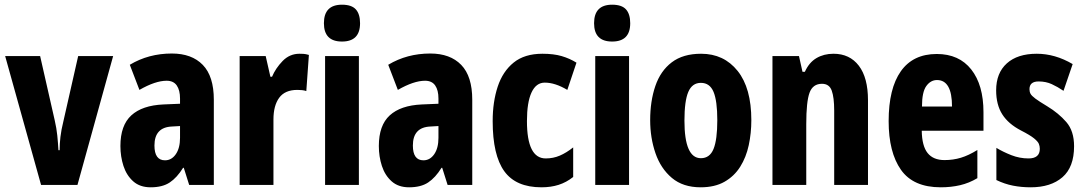

<svg xmlns="http://www.w3.org/2000/svg" viewBox="-20 -788 4619 818"><path d="M155 0 2 -549H151L213 -276Q221 -241 224 -211.5Q227 -182 229 -148H234Q234 -175 237.5 -205Q241 -235 250 -271L313 -549H462L310 0Z M712 -560Q797 -560 844 -511.5Q891 -463 891 -363V0H786L763 -73H760Q734 -31 703 -10.5Q672 10 622 10Q576 10 547.5 -15.5Q519 -41 506 -81Q493 -121 493 -166Q493 -254 539.5 -296.5Q586 -339 676 -343L747 -346V-368Q747 -404 733 -424Q719 -444 690 -444Q642 -444 574 -405L533 -512Q613 -560 712 -560ZM713 -249Q638 -246 638 -168Q638 -105 683 -105Q711 -105 729 -131Q747 -157 747 -201V-251Z M1256 -559Q1264 -559 1273 -558.5Q1282 -558 1296 -554L1285 -400Q1277 -403 1266.5 -404Q1256 -405 1247 -405Q1194 -405 1169.5 -371.5Q1145 -338 1145 -279V0H1001V-549H1112L1132 -461H1139Q1154 -497 1184 -528Q1214 -559 1256 -559Z M1437 -768Q1478 -768 1496 -748Q1514 -728 1514 -689Q1514 -611 1437 -611Q1360 -611 1360 -689Q1360 -768 1437 -768ZM1509 -549V0H1365V-549Z M1813 -560Q1898 -560 1945 -511.5Q1992 -463 1992 -363V0H1887L1864 -73H1861Q1835 -31 1804 -10.5Q1773 10 1723 10Q1677 10 1648.5 -15.5Q1620 -41 1607 -81Q1594 -121 1594 -166Q1594 -254 1640.5 -296.5Q1687 -339 1777 -343L1848 -346V-368Q1848 -404 1834 -424Q1820 -444 1791 -444Q1743 -444 1675 -405L1634 -512Q1714 -560 1813 -560ZM1814 -249Q1739 -246 1739 -168Q1739 -105 1784 -105Q1812 -105 1830 -131Q1848 -157 1848 -201V-251Z M2287 10Q2178 10 2128.5 -58.5Q2079 -127 2079 -272Q2079 -354 2100.5 -419Q2122 -484 2168.5 -521.5Q2215 -559 2291 -559Q2339 -559 2373 -549Q2407 -539 2436 -521L2397 -405Q2345 -436 2301 -436Q2264 -436 2244.5 -394Q2225 -352 2225 -272Q2225 -113 2305 -113Q2337 -113 2365 -125Q2393 -137 2422 -160V-34Q2393 -11 2360 -0.5Q2327 10 2287 10Z M2588 -768Q2629 -768 2647 -748Q2665 -728 2665 -689Q2665 -611 2588 -611Q2511 -611 2511 -689Q2511 -768 2588 -768ZM2660 -549V0H2516V-549Z M3181 -276Q3181 -221 3170 -169.5Q3159 -118 3133.5 -77.5Q3108 -37 3066.5 -13.5Q3025 10 2965 10Q2890 10 2842.5 -30Q2795 -70 2772.5 -135.5Q2750 -201 2750 -276Q2750 -357 2772 -421.5Q2794 -486 2842 -522.5Q2890 -559 2967 -559Q3064 -559 3122.5 -486Q3181 -413 3181 -276ZM2896 -274Q2896 -114 2966 -114Q3004 -114 3020 -153.5Q3036 -193 3036 -276Q3036 -358 3020 -396.5Q3004 -435 2966 -435Q2929 -435 2912.5 -396.5Q2896 -358 2896 -274Z M3531 -559Q3600 -559 3639 -508Q3678 -457 3678 -361V0H3534V-317Q3534 -373 3523.5 -402Q3513 -431 3482 -431Q3443 -431 3429 -393Q3415 -355 3415 -259V0H3271V-549H3384L3399 -482H3409Q3427 -522 3458.5 -540.5Q3490 -559 3531 -559Z M3971 -558Q4066 -558 4118 -492Q4170 -426 4170 -310V-231H3907Q3908 -166 3932 -136Q3956 -106 4004 -106Q4041 -106 4074 -116Q4107 -126 4144 -149V-29Q4109 -8 4070.5 1Q4032 10 3988 10Q3871 10 3818.5 -64.5Q3766 -139 3766 -272Q3766 -411 3818 -484.5Q3870 -558 3971 -558ZM3972 -447Q3945 -447 3926.5 -421.5Q3908 -396 3908 -334H4036Q4036 -447 3972 -447Z M4556 -165Q4556 -76 4506.5 -33Q4457 10 4371 10Q4332 10 4296 3Q4260 -4 4225 -21V-158Q4253 -141 4288.5 -127Q4324 -113 4362 -113Q4410 -113 4410 -154Q4410 -165 4406 -175Q4402 -185 4385.5 -198.5Q4369 -212 4330 -232Q4276 -260 4250 -301Q4224 -342 4224 -403Q4224 -477 4269.5 -518Q4315 -559 4397 -559Q4475 -559 4550 -515L4511 -401Q4486 -418 4461 -429.5Q4436 -441 4405 -441Q4366 -441 4366 -408Q4366 -397 4370.5 -388.5Q4375 -380 4391 -368Q4407 -356 4442 -335Q4490 -306 4523 -268Q4556 -230 4556 -165Z"/></svg>

Font: Noto Sans Malayalam ExtraCondensed ExtraBold
Style: Regular
Weight: 800
Width: 2
Designer: Jelle Bosma - Monotype Design Team
Foundry: Monotype Imaging Inc.
Version: Version 2.104; ttfautohint (v1.8.4.7-5d5b)